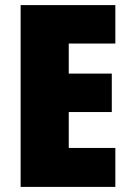

<svg xmlns="http://www.w3.org/2000/svg" viewBox="-20 -734 511 754"><path d="M433 0H61V-714H433V-563H250V-445H419V-294H250V-153H433Z"/></svg>

Font: Noto Sans Display SemiCondensed Black
Style: Regular
Weight: 900
Width: 4
Designer: Monotype Design Team
Foundry: Monotype Imaging Inc.
Version: Version 1.900